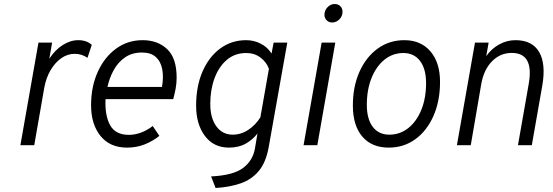

<svg xmlns="http://www.w3.org/2000/svg" viewBox="-20 -723 2754 956"><path d="M81.5 0 171.5 -511H239.5L225.5 -430.5Q253.5 -474 292 -498.5Q330.5 -523 369.5 -523Q412 -523 437 -499.5L415.5 -435Q387.5 -455 351.5 -455Q316.5 -455 285.5 -433.5Q254.5 -412 232 -374Q209.5 -336 200.5 -286.5L150.5 0Z M612.5 12Q527.5 12 480.5 -46Q433.5 -104 433.5 -199Q433.5 -292 466.8 -365.2Q500 -438.5 558 -480.8Q616 -523 690 -523Q765 -523 812.2 -478.5Q859.5 -434 859.5 -336.5Q859.5 -309 854.8 -283Q850 -257 842.5 -229.5H505.5Q501.5 -149 528 -100.2Q554.5 -51.5 622 -51.5Q650 -51.5 680.5 -62.2Q711 -73 740.5 -95.5L773.5 -46.5Q740.5 -20 700.2 -4Q660 12 612.5 12ZM515 -290H786.5Q795 -338.5 788 -377.2Q781 -416 756.2 -438.8Q731.5 -461.5 687 -461.5Q637.5 -461.5 602.5 -437.2Q567.5 -413 546 -373.8Q524.5 -334.5 515 -290Z M1053.5 213 1031 155.5Q1142 150 1190.5 113.2Q1239 76.5 1249.5 16L1262 -58.5Q1239.5 -28.5 1204.2 -8.2Q1169 12 1120 12Q1044 12 1000.2 -46.2Q956.5 -104.5 956.5 -197Q956.5 -293.5 988.5 -367Q1020.5 -440.5 1076.8 -481.8Q1133 -523 1205.5 -523Q1243.5 -523 1277.5 -506Q1311.5 -489 1332 -456.5L1342.5 -511H1410.5L1318 9Q1304.5 85 1268.8 128Q1233 171 1178.2 190Q1123.5 209 1053.5 213ZM1138.5 -52.5Q1180.5 -52.5 1216.8 -76.8Q1253 -101 1276.5 -139L1319 -380.5Q1307 -413.5 1277.2 -436.2Q1247.5 -459 1206 -459Q1149.5 -459 1109.5 -425Q1069.5 -391 1048.2 -333.5Q1027 -276 1027 -205.5Q1027 -135.5 1057.2 -94Q1087.5 -52.5 1138.5 -52.5Z M1633.5 -611Q1617.5 -611 1606.5 -622Q1595.5 -633 1595.5 -649.5Q1595.5 -671 1610.8 -687Q1626 -703 1646.5 -703Q1663.5 -703 1674.5 -692.2Q1685.5 -681.5 1685.5 -664.5Q1685.5 -642.5 1670 -626.8Q1654.5 -611 1633.5 -611ZM1491.5 0 1581.5 -511H1649.5L1560 0Z M1915.5 12Q1831 12 1784 -43Q1737 -98 1737 -197.5Q1737 -292.5 1770 -366Q1803 -439.5 1860.8 -481.2Q1918.5 -523 1993.5 -523Q2075.5 -523 2123.2 -467.2Q2171 -411.5 2171 -315.5Q2171 -219.5 2138.2 -145.5Q2105.5 -71.5 2048 -29.8Q1990.5 12 1915.5 12ZM1918.5 -52.5Q1972 -52.5 2013.2 -85.5Q2054.5 -118.5 2078 -176.5Q2101.5 -234.5 2101.5 -309.5Q2101.5 -380 2071.5 -419.5Q2041.5 -459 1989 -459Q1935.5 -459 1894.5 -426Q1853.5 -393 1830 -334.8Q1806.5 -276.5 1806.5 -200.5Q1806.5 -130.5 1836 -91.5Q1865.5 -52.5 1918.5 -52.5Z M2255 0 2345 -511H2413L2401 -443.5Q2427.5 -481 2465.8 -502Q2504 -523 2546.5 -523Q2630 -523 2664.5 -464Q2699 -405 2680 -296L2628 0H2559L2613 -307.5Q2639 -459.5 2528 -459.5Q2470.5 -459.5 2429.5 -417.5Q2388.5 -375.5 2376 -303L2324 0Z"/></svg>

Font: Overpass Light
Style: Italic
Weight: 300
Italic angle: -10°
Designer: Delve Withrington, Dave Bailey, Thomas Jockin
Foundry: Delve Fonts LLC
Version: Version 4.000; ttfautohint (v1.8.3)